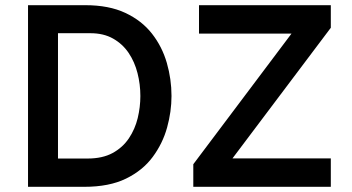

<svg xmlns="http://www.w3.org/2000/svg" viewBox="-20 -720 1355 740"><path d="M88 0V-700H309Q400 -700 463.2 -670.2Q526.5 -640.5 565.8 -590.2Q605 -540 623 -477.5Q641 -415 641 -350Q641 -290 624 -228.5Q607 -167 568.5 -115Q530 -63 465.5 -31.5Q401 0 305 0ZM203.5 -109H317.5Q375 -109 414 -130.2Q453 -151.5 476.8 -187Q500.5 -222.5 510.8 -265Q521 -307.5 521 -350Q521 -395 510 -438.2Q499 -481.5 475.8 -516Q452.5 -550.5 416 -571.2Q379.5 -592 328.5 -592H203.5ZM725 0V-87L1103.5 -590.5H747V-700H1255V-613L876 -109.5H1255V0Z"/></svg>

Font: Overpass SemiBold
Style: Regular
Weight: 600
Designer: Delve Withrington, Dave Bailey, Thomas Jockin
Foundry: Delve Fonts LLC
Version: Version 4.000